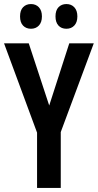

<svg xmlns="http://www.w3.org/2000/svg" viewBox="-20 -928 483 948"><path d="M223 -407 322 -714H443L280 -276V0H163V-273L0 -714H122ZM79 -847Q79 -877 94 -892.5Q109 -908 133 -908Q157 -908 172 -892Q187 -876 187 -847Q187 -818 172 -802Q157 -786 133 -786Q109 -786 94 -801.5Q79 -817 79 -847ZM254 -847Q254 -877 269 -892.5Q284 -908 308 -908Q332 -908 347 -892Q362 -876 362 -847Q362 -818 347 -802Q332 -786 308 -786Q283 -786 268.5 -802Q254 -818 254 -847Z"/></svg>

Font: Noto Sans ExtraCondensed SemiBold
Style: Regular
Weight: 600
Width: 2
Designer: Monotype Design Team
Foundry: Monotype Imaging Inc.
Version: Version 2.013; ttfautohint (v1.8.4.7-5d5b)